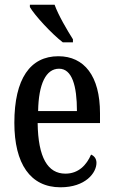

<svg xmlns="http://www.w3.org/2000/svg" viewBox="-20 -786 481 816"><path d="M247 -606H290V-619C266 -657 228 -721 212 -766H107V-756C127 -721 200 -642 247 -606ZM237 10C343 10 390 -51 390 -94C390 -113 379 -124 367 -129C348 -85 314 -48 258 -48C183 -48 142 -116 140 -263H405V-305C405 -463 338 -547 228 -547C109 -547 41 -452 41 -264C41 -90 109 10 237 10ZM307 -314H142C144 -429 175 -494 231 -494C286 -494 307 -422 307 -314Z"/></svg>

Font: Noto Serif Tamil ExtraCondensed Medium
Style: Italic
Weight: 500
Width: 2
Italic angle: -12°
Designer: Indian Type Foundry, Tom Grace, and the Monotype Design Team
Foundry: Monotype Imaging Inc.
Version: Version 2.003